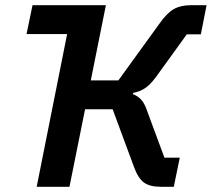

<svg xmlns="http://www.w3.org/2000/svg" viewBox="-20 -718 814 738"><path d="M121 0 238 -587H82L105 -698H387L329 -409H435L595 -630Q622 -668 648 -683Q674 -698 714 -698H774L752 -586H698L578 -420Q557 -392 537.5 -379Q518 -366 492 -361L491 -356Q510 -349 523 -334.5Q536 -320 545 -293L612 -112H671L648 0H599Q555 0 532.5 -17Q510 -34 494 -79L413 -298H307L247 0Z"/></svg>

Font: IBM Plex Sans SemiBold
Style: Italic
Weight: 600
Italic angle: -11.31°
Designer: Mike Abbink, Paul van der Laan, Pieter van Rosmalen
Foundry: Bold Monday
Version: Version 3.201